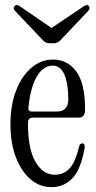

<svg xmlns="http://www.w3.org/2000/svg" viewBox="-20 -761 395 790"><path d="M192 9Q144 9 106 -23Q68 -55 45.5 -113.5Q23 -172 23 -249Q23 -328 46 -388Q69 -448 109 -482Q149 -516 198 -516Q257 -516 293.5 -467.5Q330 -419 330 -310Q330 -277 305 -277H115Q95 -277 95 -254Q95 -148 126 -95Q157 -42 205 -42Q243 -42 267 -69Q291 -96 306 -160Q309 -171 319 -171Q331 -171 328 -151Q312 -62 277 -26.5Q242 9 192 9ZM112 -302H213Q261 -302 261 -352Q261 -417 245 -454Q229 -491 197 -491Q158 -491 131.5 -446Q105 -401 97 -318Q95 -302 112 -302ZM183 -583Q169 -583 158 -594L42 -716Q32 -727 39 -735Q47 -745 59 -737L192 -646L326 -736Q340 -745 346 -735Q353 -727 343 -716L227 -594Q216 -583 202 -583Z"/></svg>

Font: Instrument Serif
Style: Regular
Weight: 400
Designer: Rodrigo Fuenzalida
Foundry: fragTYPE
Version: Version 1.000; ttfautohint (v1.8.4.7-5d5b);gftools[0.9.27]